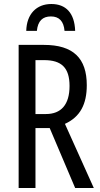

<svg xmlns="http://www.w3.org/2000/svg" viewBox="-20 -938 501 958"><path d="M236 -918C162 -918 113 -868 111 -784H164C169 -834 193 -856 234 -856C275 -856 298 -832 302 -784H355C352 -873 309 -918 236 -918ZM199 -714H73V0H157V-299H228L355 0H448L304 -320C381 -355 413 -419 413 -513C413 -647 346 -714 199 -714ZM200 -638C287 -638 327 -600 327 -509C327 -416 285 -369 209 -369H157V-638Z"/></svg>

Font: Noto Sans UI Condensed
Style: Regular
Weight: 400
Width: 3
Designer: Monotype Design Team
Foundry: Monotype Imaging Inc.
Version: Version 1.901